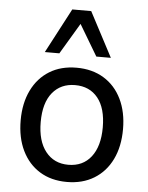

<svg xmlns="http://www.w3.org/2000/svg" viewBox="-55 -816 671 869"><g transform="rotate(5 281.0 -381.0)"><path d="M281 9Q210 9 158 -23Q106 -55 77.5 -113.5Q49 -172 49 -251Q49 -329 77.5 -387.5Q106 -446 158 -478Q210 -510 281 -510Q352 -510 404.5 -478Q457 -446 485.5 -387.5Q514 -329 514 -251Q514 -172 485.5 -113.5Q457 -55 404.5 -23Q352 9 281 9ZM281 -69Q347 -69 384.5 -117Q422 -165 422 -251Q422 -338 384.5 -384.5Q347 -431 281 -431Q216 -431 178 -384.5Q140 -338 140 -251Q140 -165 178 -117Q216 -69 281 -69ZM131 -568 238 -771H324L431 -568H365L281 -709L197 -568Z"/></g></svg>

Font: Nunitoga
Style: Medium
Weight: 500
Designer: Vernon Adams
Foundry: Vernon Adams
Version: Version 1.0